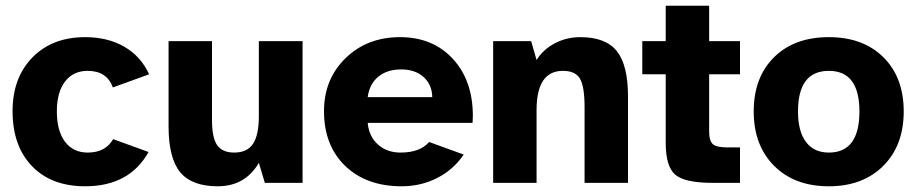

<svg xmlns="http://www.w3.org/2000/svg" viewBox="-20 -640 3207 672"><path d="M500 -108Q433 12 278 12Q160 12 92 -58.5Q24 -129 24 -251Q24 -368 93.5 -439Q163 -510 278 -510Q357 -510 415 -476.5Q473 -443 502 -380L375 -334Q354 -392 287 -392Q236 -392 207.5 -354.5Q179 -317 179 -250Q179 -182 207.5 -144Q236 -106 287 -106Q349 -106 376 -153Z M886 -70Q838 12 742 12Q651 12 610.5 -37.5Q570 -87 570 -198V-496H722V-219Q722 -158 740 -132Q758 -106 800 -106Q845 -106 865.5 -136.5Q886 -167 886 -235V-496H1039V0H907Z M1493 -300Q1492 -344 1462.5 -370.5Q1433 -397 1384 -397Q1335 -397 1304 -371.5Q1273 -346 1267 -300ZM1603 -99Q1567 -46 1510 -17Q1453 12 1386 12Q1262 12 1188 -59.5Q1114 -131 1114 -251Q1114 -363 1189.5 -436.5Q1265 -510 1380 -510Q1495 -510 1565 -434Q1635 -358 1635 -234Q1635 -230 1634.5 -222Q1634 -214 1634 -210H1267Q1271 -163 1302.5 -134.5Q1334 -106 1382 -106Q1450 -106 1482 -143Z M1950 -392Q1858 -392 1858 -255V0H1706V-496H1839L1858 -430Q1881 -467 1922 -488.5Q1963 -510 2011 -510Q2100 -510 2139 -461Q2178 -412 2178 -302V0H2026V-264Q2026 -337 2010 -364.5Q1994 -392 1950 -392Z M2462 -180Q2462 -147 2475 -135.5Q2488 -124 2526 -124H2570V0H2474Q2377 0 2343.5 -28.5Q2310 -57 2310 -140V-380H2228V-496H2310V-620H2462V-496H2570V-380H2462Z M2881 -106Q2988 -106 2988 -250Q2988 -392 2881 -392Q2773 -392 2773 -250Q2773 -180 2801 -143Q2829 -106 2881 -106ZM2881 12Q2761 12 2689.5 -59.5Q2618 -131 2618 -250Q2618 -369 2689 -439.5Q2760 -510 2881 -510Q3001 -510 3072 -439.5Q3143 -369 3143 -250Q3143 -131 3071.5 -59.5Q3000 12 2881 12Z"/></svg>

Font: Atkinson Hyperlegible Pro
Style: Bold
Weight: 700
Designer: Elliott Scott, Megan Eiswerth, Linus Boman, Theodore Petrosky, Jacob Perez
Foundry: Braille Institute
Version: Version 1.5.1